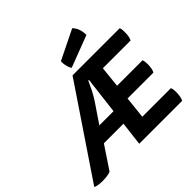

<svg xmlns="http://www.w3.org/2000/svg" viewBox="-228 -1193 1429 1429"><g transform="rotate(-45 487.0 -478.5)"><path d="M668.9 -588.9Q742.2 -588.9 960.9 -588.9Q967.8 -601.6 971.7 -622.1Q974.6 -641.6 974.6 -665Q974.6 -679.7 973.6 -691.4Q971.7 -703.1 967.8 -710.9Q802.7 -710.9 471.7 -710.9Q353.5 -536.1 -1 -9.8Q6.8 -2.9 28.3 0Q48.8 3.9 74.2 3.9Q102.5 3.9 125 0Q147.5 -2.9 160.2 -9.8Q199.2 -69.3 279.3 -188.5Q330.1 -188.5 485.4 -188.5Q479.5 -140.6 462.9 0Q576.2 0 915 0Q921.9 -13.7 925.8 -33.2Q929.7 -53.7 929.7 -77.1Q929.7 -93.8 927.7 -106.4Q925.8 -118.2 921.9 -126Q821.3 -126 621.1 -126Q626 -169.9 639.6 -299.8Q708 -299.8 912.1 -299.8Q918.9 -311.5 922.9 -332Q926.8 -352.5 926.8 -376Q926.8 -390.6 924.8 -402.3Q922.9 -414.1 919.9 -421.9Q830.1 -421.9 651.4 -421.9Q655.3 -463.9 668.9 -588.9ZM527.3 -600.6Q528.3 -600.6 534.2 -600.6Q525.4 -527.3 499 -306.6Q461.9 -306.6 349.6 -306.6Q376 -345.7 454.1 -460.9Q471.7 -488.3 494.1 -530.3Q515.6 -573.2 527.3 -600.6ZM485.4 -846.7Q484.4 -841.8 484.4 -835.9Q484.4 -816.4 489.3 -796.9Q495.1 -771.5 506.8 -754.9Q590.8 -787.1 757.8 -850.6Q757.8 -883.8 748 -913.1Q737.3 -942.4 717.8 -960.9Q640.6 -922.9 485.4 -846.7Z"/></g></svg>

Font: cl
Style: Bold Italic
Weight: 400
Designer: Mitja Miklavcic
Version: Version 7.504; 2011; Build 1022